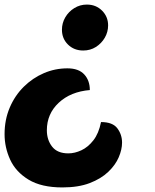

<svg xmlns="http://www.w3.org/2000/svg" viewBox="-65 -620 678 840"><path d="M230 -321Q279 -321 303.5 -294.5Q328 -268 328 -226Q244 -219 192 -170.5Q140 -122 140 -50Q140 -8 163 21.5Q186 51 234 51Q262 51 291 37.5Q320 24 343.5 -6Q367 -36 377 -86Q428 -86 448.5 -58.5Q469 -31 469 4Q469 34 454.5 68Q440 102 408.5 132Q377 162 327.5 181Q278 200 208 200Q116 200 60 166Q4 132 -20.5 78.5Q-45 25 -45 -33Q-45 -96 -22.5 -149Q0 -202 39 -240.5Q78 -279 127 -300Q176 -321 230 -321ZM315 -600Q355 -600 381.5 -573.5Q408 -547 408 -509Q408 -480 393.5 -455Q379 -430 354.5 -414.5Q330 -399 299 -399Q259 -399 232.5 -425Q206 -451 206 -490Q206 -519 220.5 -544Q235 -569 260 -584.5Q285 -600 315 -600Z"/></svg>

Font: Lemonada SemiBold
Style: Regular
Weight: 600
Designer: Mohamed Gaber (Arabic), Eduardo Tunni (Latin)
Foundry: Kief Type Foundry
Version: Version 4.005; ttfautohint (v1.8.3)